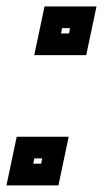

<svg xmlns="http://www.w3.org/2000/svg" viewBox="-28 -560 328 580"><path d="M75.5 -393.5 106.5 -540.5H263.5L232.5 -393.5ZM156.5 -459H180.5L183.5 -475H159.5ZM-8.5 0 22.5 -147H179.5L148.5 0ZM72.5 -65.5H96.5L99.5 -81.5H75.5Z"/></svg>

Font: Tourney Thin
Style: Italic
Weight: 100
Italic angle: -12°
Designer: Tyler Finck
Foundry: Etcetera Type Co
Version: Version 1.015